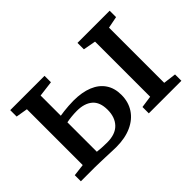

<svg xmlns="http://www.w3.org/2000/svg" viewBox="-100 -803 1059 1059"><g transform="rotate(-45 429.5 -274.0)"><path d="M567.5 0V-49.5L637.5 -59.5V-489.5L564 -503V-553H815V-503L746.5 -489.5V-59L821.5 -49.5V0ZM37.5 0V-47.5L108 -56V-491.5L39.5 -503V-553H307V-503L215 -491.5V-334Q228.5 -336.5 246.2 -338.5Q264 -340.5 283.8 -342Q303.5 -343.5 323 -343.5Q389.5 -343.5 436.5 -324.2Q483.5 -305 508.2 -268.2Q533 -231.5 533 -179Q533 -123.5 505.8 -82Q478.5 -40.5 428.2 -17.8Q378 5 308.5 5Q296 5 274.2 4Q252.5 3 228 2.2Q203.5 1.5 181.8 0.8Q160 0 147.5 0ZM291 -48.5Q356 -48.5 388.5 -82.5Q421 -116.5 421 -174.5Q421 -234.5 388 -262.5Q355 -290.5 296.5 -290.5Q275.5 -290.5 253.2 -288.2Q231 -286 215 -282.5V-53Q230 -51 249.8 -49.8Q269.5 -48.5 291 -48.5Z"/></g></svg>

Font: Merriweather 24pt Medium
Style: Regular
Weight: 500
Designer: Eben Sorkin
Foundry: Eben Sorkin
Version: Version 2.100